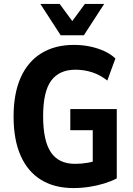

<svg xmlns="http://www.w3.org/2000/svg" viewBox="-20 -944 674 975"><path d="M353 11Q257 11 189 -30.5Q121 -72 85 -153Q49 -234 49 -352Q49 -469 85 -550Q121 -631 190 -673.5Q259 -716 355 -716Q398 -716 436.5 -708Q475 -700 508.5 -685Q542 -670 566 -647L525 -535Q488 -564 447.5 -577Q407 -590 363 -590Q281 -590 240 -534.5Q199 -479 199 -354Q199 -229 238.5 -170.5Q278 -112 361 -112Q394 -112 425.5 -117.5Q457 -123 489 -135L451 -94V-283H337V-390H573V-38Q544 -23 508 -12Q472 -1 432.5 5Q393 11 353 11ZM288 -765 185 -924H283L347 -837L411 -924H509L406 -765Z"/></svg>

Font: Nunito Sans 10pt Condensed ExtraBold
Style: Regular
Weight: 800
Width: 3
Designer: Vernon Adams
Foundry: Vernon Adams
Version: Version 3.101;gftools[0.9.27]